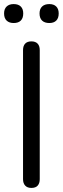

<svg xmlns="http://www.w3.org/2000/svg" viewBox="-26 -915 308 942"><path d="M128 7Q108 7 97.5 -4.5Q87 -16 87 -36V-669Q87 -690 97.5 -701Q108 -712 128 -712Q148 -712 158.5 -701Q169 -690 169 -669V-36Q169 -16 159 -4.5Q149 7 128 7ZM216 -802Q193 -802 180.5 -814Q168 -826 168 -849Q168 -871 180.5 -883Q193 -895 216 -895Q238 -895 250 -883Q262 -871 262 -849Q262 -826 250 -814Q238 -802 216 -802ZM41 -802Q19 -802 6.5 -814Q-6 -826 -6 -849Q-6 -871 6.5 -883Q19 -895 41 -895Q64 -895 76 -883Q88 -871 88 -849Q88 -826 76 -814Q64 -802 41 -802Z"/></svg>

Font: Nunito ExtraLight
Style: Regular
Weight: 400
Version: Version 3.602